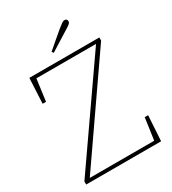

<svg xmlns="http://www.w3.org/2000/svg" viewBox="-205 -968 965 1076"><g transform="rotate(-30 277.5 -429.5)"><path d="M30 0V-20L472 -655H86L67 -514H45L53 -677H506V-657L66 -22H483L503 -163H525L515 0ZM234 -741Q261 -764 287.5 -787Q314 -810 337 -829Q358 -846 367.5 -852.5Q377 -859 384 -859Q402 -859 402 -842Q402 -833 392 -825Q382 -817 357 -802Q329 -785 300 -766.5Q271 -748 242 -730Z"/></g></svg>

Font: Source Serif Pro ExtraLight
Style: Regular
Weight: 200
Designer: Frank Grießhammer
Foundry: Adobe Systems Incorporated
Version: Version 3.001;hotconv 1.0.111;makeotfexe 2.5.65597